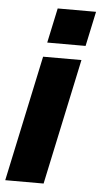

<svg xmlns="http://www.w3.org/2000/svg" viewBox="-63 -764 421 798"><g transform="rotate(5 147.5 -365.0)"><path d="M145 -730H305L274 -585H114ZM102 -525H262L150 0H-10Z"/></g></svg>

Font: Raleway ExtraBold
Style: Italic
Weight: 800
Italic angle: -12°
Designer: Matt McInerney, Pablo Impallari, Rodrigo Fuenzalida
Foundry: Matt McInerney, Pablo Impallari, Rodrigo Fuenzalida
Version: Version 4.026